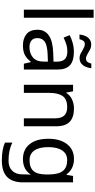

<svg xmlns="http://www.w3.org/2000/svg" viewBox="506 -1306 1040 2092"><g transform="rotate(90 1026.0 -260.0)"><path d="M173 0H85V-760H173Z M546 -545Q644 -545 691 -502Q738 -459 738 -365V0H674L657 -76H653Q618 -32 579.5 -11Q541 10 473 10Q400 10 352 -28.5Q304 -67 304 -149Q304 -229 367 -272.5Q430 -316 561 -320L652 -323V-355Q652 -422 623 -448Q594 -474 541 -474Q499 -474 461 -461.5Q423 -449 390 -433L363 -499Q398 -518 446 -531.5Q494 -545 546 -545ZM572 -259Q472 -255 433.5 -227Q395 -199 395 -148Q395 -103 422.5 -82Q450 -61 493 -61Q561 -61 606 -98.5Q651 -136 651 -214V-262ZM356 -606Q362 -665 390.5 -699.5Q419 -734 466 -734Q496 -734 522.5 -719.5Q549 -705 573 -691Q597 -677 618 -677Q641 -677 653.5 -691.5Q666 -706 673 -735H723Q717 -677 689 -642Q661 -607 614 -607Q586 -607 559.5 -621Q533 -635 508.5 -649.5Q484 -664 462 -664Q438 -664 426 -649.5Q414 -635 407 -606Z M1162 -546Q1258 -546 1307 -499.5Q1356 -453 1356 -349V0H1269V-343Q1269 -472 1149 -472Q1060 -472 1026 -422Q992 -372 992 -278V0H904V-536H975L988 -463H993Q1019 -505 1065 -525.5Q1111 -546 1162 -546Z M1712 -546Q1765 -546 1807.5 -526Q1850 -506 1880 -465H1885L1897 -536H1967V9Q1967 124 1908.5 182Q1850 240 1727 240Q1609 240 1534 206V125Q1613 167 1732 167Q1801 167 1840.5 126.5Q1880 86 1880 16V-5Q1880 -17 1881 -39.5Q1882 -62 1883 -71H1879Q1825 10 1713 10Q1609 10 1550.5 -63Q1492 -136 1492 -267Q1492 -395 1550.5 -470.5Q1609 -546 1712 -546ZM1724 -472Q1657 -472 1620 -418.5Q1583 -365 1583 -266Q1583 -167 1619.5 -114.5Q1656 -62 1726 -62Q1807 -62 1844 -105.5Q1881 -149 1881 -246V-267Q1881 -377 1843 -424.5Q1805 -472 1724 -472Z"/></g></svg>

Font: Noto Sans Old Italic
Style: Regular
Weight: 400
Designer: Monotype Design Team
Foundry: Monotype Imaging Inc.
Version: Version 2.003; ttfautohint (v1.8.4.7-5d5b)